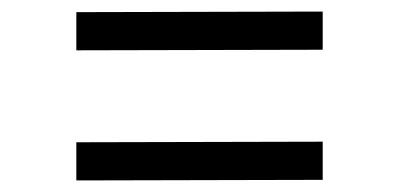

<svg xmlns="http://www.w3.org/2000/svg" viewBox="-20 -513 690 332"><path d="M112 -201V-267L538 -268V-202ZM112 -426V-492L538 -493V-427Z"/></svg>

Font: REM Light
Style: Regular
Weight: 300
Designer: Octavio Pardo
Foundry: Ashler Design
Version: Version 1.005;gftools[0.9.28]